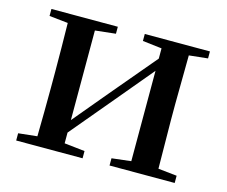

<svg xmlns="http://www.w3.org/2000/svg" viewBox="-80 -635 877 743"><g transform="rotate(15 358.0 -263.5)"><path d="M414 -499 491 -490V-449L341 -271L224 -131V-490L306 -499V-527H40V-499L115 -491C116 -435 117 -351 117 -296V-232C117 -177 116 -93 115 -37L40 -29V0H306V-29L224 -38V-81L369 -254L491 -400V-38L414 -29V0H675V-29L600 -37L598 -232V-296L600 -491L675 -499V-527H414Z"/></g></svg>

Font: Noto Serif SC SemiBold
Style: Regular
Weight: 600
Designer: Ryoko NISHIZUKA 西塚涼子 (kana & ideographs); Frank Grießhammer (Latin, Greek & Cyrillic); Wenlong ZHANG 张文龙 (bopomofo); San
Foundry: Adobe
Version: Version 2.001;hotconv 1.1.0;makeotfexe 2.6.0